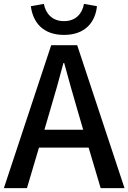

<svg xmlns="http://www.w3.org/2000/svg" viewBox="-20 -970 662 990"><path d="M310 -790C417 -790 471 -853 480 -938L413 -950C404 -899 370 -861 310 -861C250 -861 216 -899 206 -950L139 -938C150 -853 203 -790 310 -790ZM0 0H119L181 -209H437L499 0H622L378 -737H244ZM209 -301 238 -400C262 -480 285 -561 307 -645H311C334 -562 356 -480 380 -400L409 -301Z"/></svg>

Font: Noto Sans TC Medium
Style: Regular
Weight: 500
Designer: Ryoko NISHIZUKA 西塚涼子 (kana, bopomofo & ideographs); Paul D. Hunt (Latin, Greek & Cyrillic); Sandoll Communications 산돌커뮤니
Foundry: Adobe
Version: Version 2.004;hotconv 1.0.118;makeotfexe 2.5.65603